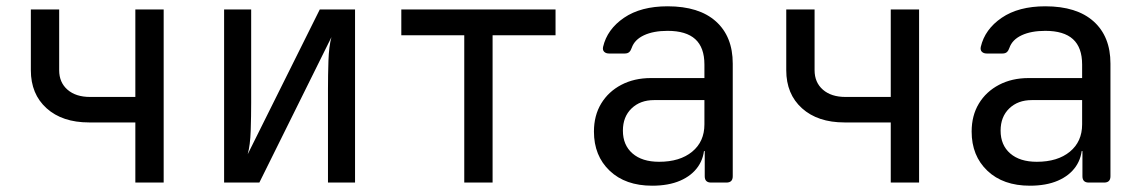

<svg xmlns="http://www.w3.org/2000/svg" viewBox="-20 -580 3640 610"><path d="M410 0V-191H263Q178 -191 128 -236Q78 -281 78 -357V-550H168V-357Q168 -318 194.5 -295Q221 -272 266 -272H410V-550H500V0Z M692 0V-550H778V-254Q778 -211 776.5 -165Q775 -119 767 -90L996 -550H1108V0H1022V-297Q1022 -341 1023.5 -387Q1025 -433 1033 -462L804 0Z M1455 0V-468H1255V-550H1745V-468H1545V0Z M2052 10Q1967 10 1917 -37.5Q1867 -85 1867 -162Q1867 -213 1890 -251Q1913 -289 1954 -310.5Q1995 -332 2048 -332H2218V-375Q2218 -429 2189 -455.5Q2160 -482 2101 -482Q2056 -482 2026 -468Q1996 -454 1987 -428Q1984 -419 1979 -414.5Q1974 -410 1965 -410H1915Q1905 -410 1899.5 -415.5Q1894 -421 1896 -431Q1909 -487 1962.5 -523.5Q2016 -560 2101 -560Q2201 -560 2254.5 -512Q2308 -464 2308 -378V-20Q2308 0 2288 0H2239Q2219 0 2219 -20V-100H2204L2218 -120Q2218 -80 2198 -51Q2178 -22 2141 -6Q2104 10 2052 10ZM2074 -66Q2140 -66 2179 -98Q2218 -130 2218 -185V-262H2058Q2014 -262 1986.5 -235.5Q1959 -209 1959 -165Q1959 -119 1989.5 -92.5Q2020 -66 2074 -66Z M2810 0V-191H2663Q2578 -191 2528 -236Q2478 -281 2478 -357V-550H2568V-357Q2568 -318 2594.5 -295Q2621 -272 2666 -272H2810V-550H2900V0Z M3252 10Q3167 10 3117 -37.5Q3067 -85 3067 -162Q3067 -213 3090 -251Q3113 -289 3154 -310.5Q3195 -332 3248 -332H3418V-375Q3418 -429 3389 -455.5Q3360 -482 3301 -482Q3256 -482 3226 -468Q3196 -454 3187 -428Q3184 -419 3179 -414.5Q3174 -410 3165 -410H3115Q3105 -410 3099.5 -415.5Q3094 -421 3096 -431Q3109 -487 3162.5 -523.5Q3216 -560 3301 -560Q3401 -560 3454.5 -512Q3508 -464 3508 -378V-20Q3508 0 3488 0H3439Q3419 0 3419 -20V-100H3404L3418 -120Q3418 -80 3398 -51Q3378 -22 3341 -6Q3304 10 3252 10ZM3274 -66Q3340 -66 3379 -98Q3418 -130 3418 -185V-262H3258Q3214 -262 3186.5 -235.5Q3159 -209 3159 -165Q3159 -119 3189.5 -92.5Q3220 -66 3274 -66Z"/></svg>

Font: Pitagon Sans Mono
Style: Regular
Weight: 400
Monospace: yes
Designer: Travis Tran
Foundry: Pitagon
Version: Version 1.001;gftools[0.9.26]